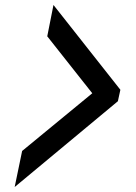

<svg xmlns="http://www.w3.org/2000/svg" viewBox="-20 -665 548 772"><path d="M195 -645 464 -304 454 -258 39 87 69 -58 351 -290 170 -519Z"/></svg>

Font: GFS Neohellenic Rg
Style: Bold Italic
Weight: 700
Italic angle: -12°
Designer: Designed by Takis Katsoulidis and George D. Matthiopoulos.
Foundry: Designed by Takis Katsoulidis and George D. Matthiopoulos.
Version: Version 1.0